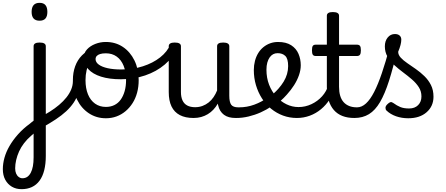

<svg xmlns="http://www.w3.org/2000/svg" viewBox="-123 -815 3144 1354"><path d="M29 519Q-10 519 -39.5 501.5Q-69 484 -86 452.5Q-103 421 -103 378Q-103 339 -91.5 297.5Q-80 256 -56 214.5Q-32 173 4 132.5Q40 92 88 57Q94 51 100.5 46.5Q107 42 114 36V-489Q114 -502 124.5 -508.5Q135 -515 156 -515Q178 -515 189 -508.5Q200 -502 200 -489V285Q200 341 189 385Q178 429 156 459Q134 489 102 504Q70 519 29 519ZM35 442Q55 442 69.5 432Q84 422 94 403Q104 384 109 357Q114 330 114 294V127Q109 131 105.5 135Q102 139 97 142Q68 167 46.5 195Q25 223 11.5 253Q-2 283 -9 313.5Q-16 344 -16 372Q-16 393 -9.5 408.5Q-3 424 9 433Q21 442 35 442ZM156 -669Q128 -669 114 -684.5Q100 -700 100 -731Q100 -763 114 -779Q128 -795 156 -795Q184 -795 197.5 -779Q211 -763 211 -731Q211 -700 197.5 -684.5Q184 -669 156 -669Z M179 82Q168 88 158.5 80.5Q149 73 144 59.5Q139 46 141 33Q143 20 153 15Q192 -5 228 -27.5Q264 -50 294 -75.5Q324 -101 345.5 -128Q367 -155 379 -184Q391 -213 391 -243Q391 -257 403.5 -261.5Q416 -266 428.5 -261.5Q441 -257 441 -243Q441 -199 430 -162Q419 -125 397 -92Q375 -59 343.5 -30Q312 -1 270.5 26.5Q229 54 179 82Z M624 19Q557 19 504 -16Q451 -51 421 -111.5Q391 -172 391 -250Q391 -303 407 -347.5Q423 -392 455 -424.5Q487 -457 536 -475.5Q585 -494 651 -494Q664 -494 667.5 -483Q671 -472 666.5 -461Q662 -450 649 -450Q618 -450 591.5 -441Q565 -432 544.5 -415Q524 -398 509.5 -374Q495 -350 487.5 -318.5Q480 -287 480 -250Q480 -192 497.5 -149.5Q515 -107 547.5 -84Q580 -61 624 -61Q657 -61 683.5 -74Q710 -87 728 -112Q746 -137 756 -172Q766 -207 766 -250Q766 -308 749 -350.5Q732 -393 700 -416Q668 -439 624 -439Q605 -439 596 -451Q587 -463 587 -479Q587 -495 596 -507Q605 -519 624 -519Q691 -519 743 -484.5Q795 -450 825 -389Q855 -328 855 -250Q855 -203 844 -162Q833 -121 812 -88Q791 -55 762.5 -31Q734 -7 699 6Q664 19 624 19Z M730 -256Q648 -256 589.5 -274.5Q531 -293 499.5 -327.5Q468 -362 468 -410Q468 -442 490.5 -466.5Q513 -491 548.5 -505Q584 -519 622 -519Q641 -519 650.5 -507Q660 -495 660 -479Q660 -463 650.5 -451Q641 -439 622 -439Q599 -439 583 -434Q567 -429 559 -420Q551 -411 551 -398Q551 -376 573.5 -359.5Q596 -343 636.5 -334Q677 -325 732 -325Q814 -325 884.5 -347.5Q955 -370 1006 -410Q1057 -450 1080 -504Q1083 -509 1096 -506.5Q1109 -504 1120 -495.5Q1131 -487 1125 -474Q1097 -409 1038.5 -359.5Q980 -310 900.5 -283Q821 -256 730 -256Z M1242 17Q1184 17 1145 -3.5Q1106 -24 1086.5 -64.5Q1067 -105 1067 -166V-489Q1067 -502 1077.5 -508.5Q1088 -515 1109 -515Q1131 -515 1142 -508.5Q1153 -502 1153 -489V-166Q1153 -131 1164 -107Q1175 -83 1197.5 -71Q1220 -59 1253 -59Q1281 -59 1305 -68Q1329 -77 1348.5 -92.5Q1368 -108 1383 -130Q1398 -152 1408 -177V-489Q1408 -502 1418.5 -508.5Q1429 -515 1451 -515Q1472 -515 1483 -508.5Q1494 -502 1494 -489V-140Q1494 -95 1507.5 -76.5Q1521 -58 1558 -58Q1572 -58 1579 -46.5Q1586 -35 1584.5 -20.5Q1583 -6 1572 5.5Q1561 17 1539 17Q1513 17 1492.5 11.5Q1472 6 1456.5 -5.5Q1441 -17 1430.5 -34Q1420 -51 1415 -74L1413 -84Q1399 -60 1381.5 -41.5Q1364 -23 1342.5 -10Q1321 3 1296 10Q1271 17 1242 17Z M1544 17Q1525 17 1518.5 5.5Q1512 -6 1516 -20.5Q1520 -35 1532 -46.5Q1544 -58 1563 -58Q1619 -58 1670.5 -77Q1722 -96 1759 -124Q1773 -133 1783 -128Q1793 -123 1798 -110.5Q1803 -98 1801.5 -84.5Q1800 -71 1789 -64Q1757 -41 1715.5 -22.5Q1674 -4 1630 6.5Q1586 17 1544 17Z M1763 -121Q1785 -136 1804.5 -153.5Q1824 -171 1840 -189Q1862 -214 1877.5 -239.5Q1893 -265 1901 -292.5Q1909 -320 1909 -349Q1909 -401 1889 -420.5Q1869 -440 1835 -440Q1821 -440 1814.5 -452Q1808 -464 1808.5 -479.5Q1809 -495 1816.5 -507Q1824 -519 1838 -519Q1895 -519 1930.5 -496Q1966 -473 1982 -435.5Q1998 -398 1998 -355Q1998 -321 1985.5 -285Q1973 -249 1951 -214.5Q1929 -180 1900 -148Q1879 -124 1855 -103Q1831 -82 1805 -64Z M1971 17Q1919 17 1873 0Q1827 -17 1789 -48Q1751 -79 1724 -121.5Q1697 -164 1682 -214.5Q1667 -265 1667 -321Q1667 -355 1675 -385.5Q1683 -416 1698 -440.5Q1713 -465 1734.5 -482.5Q1756 -500 1782 -509.5Q1808 -519 1838 -519Q1852 -519 1858.5 -507Q1865 -495 1864.5 -479.5Q1864 -464 1856 -452Q1848 -440 1834 -440Q1817 -440 1803 -432.5Q1789 -425 1778.5 -410Q1768 -395 1762 -373.5Q1756 -352 1756 -323Q1756 -266 1774.5 -218Q1793 -170 1825 -134.5Q1857 -99 1897.5 -79.5Q1938 -60 1982 -60Q2030 -60 2073.5 -80.5Q2117 -101 2148.5 -136Q2180 -171 2193 -216Q2196 -225 2208 -225.5Q2220 -226 2231 -220.5Q2242 -215 2239 -203Q2228 -155 2202.5 -115Q2177 -75 2141 -45Q2105 -15 2061.5 1Q2018 17 1971 17Z M2376 17Q2328 17 2292 3Q2256 -11 2231.5 -39Q2207 -67 2194.5 -108Q2182 -149 2182 -203V-420H2104Q2089 -420 2083 -429Q2077 -438 2077 -460Q2077 -483 2083 -491.5Q2089 -500 2104 -500H2182V-704Q2182 -717 2192.5 -723.5Q2203 -730 2224 -730Q2246 -730 2257 -723.5Q2268 -717 2268 -704V-500H2394Q2409 -500 2415.5 -491.5Q2422 -483 2422 -460Q2422 -438 2415.5 -429Q2409 -420 2394 -420H2268V-203Q2268 -167 2276 -140Q2284 -113 2300 -95Q2316 -77 2339.5 -67.5Q2363 -58 2394 -58Q2408 -58 2415 -46.5Q2422 -35 2420.5 -20.5Q2419 -6 2408 5.5Q2397 17 2376 17Z M2376 17Q2357 17 2350.5 5.5Q2344 -6 2348 -20.5Q2352 -35 2364 -46.5Q2376 -58 2395 -58Q2428 -58 2458 -85.5Q2488 -113 2515.5 -166.5Q2543 -220 2570 -299.5Q2597 -379 2625 -483Q2630 -498 2644.5 -499.5Q2659 -501 2671.5 -493Q2684 -485 2680 -469Q2650 -338 2620.5 -245.5Q2591 -153 2557 -95Q2523 -37 2479 -10Q2435 17 2376 17Z M2756 19Q2710 19 2670 5Q2630 -9 2602 -36Q2595 -44 2595.5 -56Q2596 -68 2610 -81Q2621 -92 2630 -94.5Q2639 -97 2650 -89Q2676 -70 2700.5 -60Q2725 -50 2762 -50Q2802 -50 2825.5 -73.5Q2849 -97 2849 -135Q2849 -171 2830.5 -200Q2812 -229 2782.5 -254.5Q2753 -280 2720 -304.5Q2687 -329 2657.5 -356Q2628 -383 2609.5 -415.5Q2591 -448 2591 -488Q2591 -526 2611 -550.5Q2631 -575 2662 -575Q2683 -575 2695 -564.5Q2707 -554 2707 -535Q2707 -519 2701.5 -497.5Q2696 -476 2685 -450Q2685 -428 2703 -408.5Q2721 -389 2749.5 -369.5Q2778 -350 2809.5 -328Q2841 -306 2869.5 -278.5Q2898 -251 2916 -215.5Q2934 -180 2934 -133Q2934 -66 2885.5 -23.5Q2837 19 2756 19Z"/></svg>

Font: Playwrite ES
Style: Regular
Weight: 400
Designer: Veronika Burian, José Scaglione
Foundry: TypeTogether
Version: Version 1.002